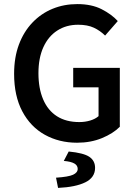

<svg xmlns="http://www.w3.org/2000/svg" viewBox="-20 -686 668 939"><path d="M357 12Q269 12 199 -27Q129 -66 89 -141.5Q49 -217 49 -325Q49 -405 72.5 -468Q96 -531 138.5 -575.5Q181 -620 237 -643Q293 -666 358 -666Q428 -666 477 -641Q526 -616 556 -583L494 -512Q470 -536 439 -550.5Q408 -565 362 -565Q304 -565 260 -536.5Q216 -508 192 -455Q168 -402 168 -328Q168 -254 191 -200Q214 -146 258.5 -117.5Q303 -89 368 -89Q396 -89 421 -96.5Q446 -104 462 -118V-259H338V-354H566V-66Q533 -33 478.5 -10.5Q424 12 357 12ZM264 233 254 183Q315 179 337.5 168.5Q360 158 360 140Q360 123 343.5 113.5Q327 104 292 101L316 55Q389 62 417 81Q445 100 445 135Q445 182 397.5 205.5Q350 229 264 233Z"/></svg>

Font: Source Sans 3 SemiBold
Style: Regular
Weight: 600
Designer: Paul D. Hunt
Foundry: Adobe
Version: Version 3.046;hotconv 1.0.118;makeotfexe 2.5.65603